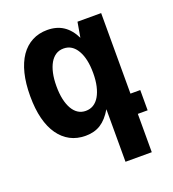

<svg xmlns="http://www.w3.org/2000/svg" viewBox="-139 -665 880 979"><g transform="rotate(-20 301.0 -176.0)"><path d="M374 -77.1Q346.2 -29.8 311.8 -7.8Q277.3 14.2 229.5 14.2Q182.6 14.2 146.2 -5.1Q109.9 -24.4 84.5 -60.5Q58.6 -97.2 45.2 -149.9Q31.7 -202.6 31.7 -272.5Q31.7 -341.3 44.9 -394.5Q58.1 -447.8 83.5 -484.9Q108.9 -521.5 145.5 -540.8Q182.1 -560.1 228 -560.1Q278.8 -560.1 314.7 -536.4Q350.6 -512.7 374 -464.8L388.2 -546.9H516.6V-109.9H569.8V0H516.6V208H374ZM273.4 -105Q297.4 -105 315.9 -116.7Q334.5 -128.4 347.2 -150.4Q359.9 -172.4 366.9 -203.1Q374 -233.9 374 -273.9Q374 -352.1 347.2 -397.5Q334.5 -419.4 316.2 -431.2Q297.9 -442.9 273.9 -442.9Q249.5 -442.9 231.4 -430.9Q213.4 -418.9 201.2 -397.9Q188.5 -376 181.6 -344.7Q178.2 -329.1 176.5 -311.8Q174.8 -294.4 174.8 -273.9Q174.8 -234.4 181.6 -203.1Q188.5 -171.9 201.2 -149.9Q227.5 -105 273.4 -105Z"/></g></svg>

Font: Hack
Style: Bold
Weight: 700
Monospace: yes
Designer: Christopher Simpkins
Foundry: Christopher Simpkins
Version: Version 2.017